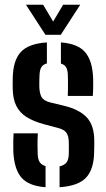

<svg xmlns="http://www.w3.org/2000/svg" viewBox="-20 -788 452 816"><path d="M36.6 -145.4Q36.1 -168.1 36.4 -188Q36.7 -208 37.6 -221.4H140.6Q139.1 -189.5 139.5 -168.9Q139.9 -148.4 140.2 -132.9Q141 -110.7 148.9 -98.8Q156.8 -86.9 173.6 -82.1V7.7Q101.2 2.4 70.4 -34.1Q39.7 -70.5 36.6 -145.4ZM233.2 7.7V-81Q253.4 -85.3 262.7 -97.7Q272 -110.1 272.4 -133.7Q272.6 -147.3 272.6 -153.5Q272.6 -159.7 272.6 -165.4Q272.6 -171.1 272.4 -183.4Q272 -208.5 263.3 -222.4Q254.6 -236.3 230.3 -243.2L165.2 -260.5Q121.2 -272.6 92.3 -291Q63.4 -309.5 49.1 -338.4Q34.7 -367.3 34.1 -411.3Q33.9 -424 33.9 -433.3Q33.9 -442.7 34.1 -452.7Q34.7 -529.3 67.5 -565.9Q100.3 -602.6 179.3 -607.7V-518.4Q163 -514.2 155.9 -502.5Q148.8 -490.9 148 -469.6Q147.8 -464.2 147.3 -453Q146.8 -441.9 147 -421.7Q147.5 -393.4 155.9 -376.8Q164.4 -360.3 192.3 -353L251.2 -338.7Q316.4 -323.3 348.6 -289.2Q380.7 -255.2 380.7 -188.6Q380.7 -176.3 380.6 -165.8Q380.5 -155.3 380.1 -142.5Q379.2 -68.3 345.6 -32.8Q312 2.6 233.2 7.7ZM268.1 -380.4Q268.8 -394 268.9 -411.1Q269.1 -428.3 268.9 -444.1Q268.8 -460 268.3 -469.8Q267.5 -490.6 261 -502Q254.6 -513.3 238.9 -517.7V-607.7Q310.4 -602.4 341.5 -566.6Q372.7 -530.9 375.8 -456.6Q376.1 -448.9 376.1 -433.7Q376.1 -418.6 375.7 -403.4Q375.3 -388.2 374.4 -380.4ZM173.2 -640 90.3 -768H163.2L205.9 -696.5L248.4 -768H321.1L238.2 -640Z"/></svg>

Font: Big Shoulders Stencil Text Thin
Style: Regular
Weight: 100
Designer: Patric King
Foundry: XO Type Co
Version: Version 2.001